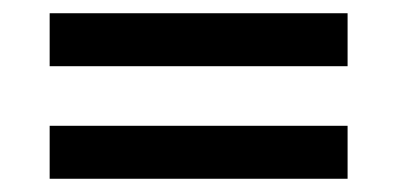

<svg xmlns="http://www.w3.org/2000/svg" viewBox="-20 -489 600 290"><path d="M55 -299H505V-219H55ZM55 -469H505V-389H55Z"/></svg>

Font: PTSerif
Style: Bold Italic
Weight: 700
Italic angle: -12°
Designer: A.Korolkova, O.Umpeleva, V.Yefimov
Foundry: ParaType Ltd
Version: Version 1.000W OFL; ttfautohint (v1.2) -l 8 -r 50 -G 200 -x 